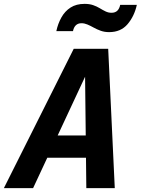

<svg xmlns="http://www.w3.org/2000/svg" viewBox="-61 -972 727 992"><path d="M-41 0 320 -720H446L110 0ZM385 0 377 -720H498L532 0ZM137 -272H471L445 -157H111ZM503 -806Q479 -806 459.5 -813Q440 -820 423 -829.5Q406 -839 390.5 -845.5Q375 -852 360 -852Q342 -852 331 -841.5Q320 -831 316 -811H230Q238 -849 256 -881.5Q274 -914 303.5 -933Q333 -952 376 -952Q401 -952 420 -945.5Q439 -939 454.5 -929.5Q470 -920 484.5 -913Q499 -906 515 -906Q534 -906 545 -916.5Q556 -927 560 -947H646Q633 -888 598 -847Q563 -806 503 -806Z"/></svg>

Font: Instrument Sans SemiCondensed
Style: Bold Italic
Weight: 700
Width: 4
Italic angle: -13°
Designer: Rodrigo Fuenzalida
Foundry: fragTYPE
Version: Version 1.000;gftools[0.9.28]